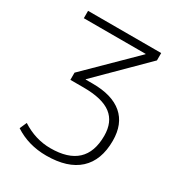

<svg xmlns="http://www.w3.org/2000/svg" viewBox="-175 -845 902 971"><g transform="rotate(30 275.5 -360.0)"><path d="M56 -687V-730H483V-687L219 -425V-423H260Q374 -423 433.5 -372Q493 -321 493 -223Q493 -109 428 -49.5Q363 10 238 10Q134 10 53 -43L71 -84Q150 -33 238 -33Q443 -33 443 -223Q443 -304 391.5 -343.5Q340 -383 230 -383H153V-425L417 -685V-687Z"/></g></svg>

Font: M PLUS 1p Light
Style: Regular
Weight: 300
Version: Version 1.061